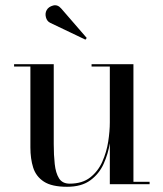

<svg xmlns="http://www.w3.org/2000/svg" viewBox="-20 -706 626 736"><path d="M172.5 -618.5Q160 -624.5 156 -639.8Q152 -655 159 -667.5Q166 -680 183.5 -684.8Q201 -689.5 215 -673L312.5 -560.5L307.5 -554ZM491.5 -9H553.5V0H401V-157Q394.5 -116 377.2 -77.8Q360 -39.5 326.2 -14.8Q292.5 10 237 10Q178.5 10 148.2 -9.8Q118 -29.5 107.2 -63.5Q96.5 -97.5 96.5 -141V-451H34V-460H186V-153.5Q186 -111.5 189.8 -77.2Q193.5 -43 206.2 -22.5Q219 -2 247 -2Q295.5 -2 325.8 -25.8Q356 -49.5 372.2 -86.2Q388.5 -123 394.8 -163.2Q401 -203.5 401 -236.5V-451H331V-460H491.5Z"/></svg>

Font: Bodoni* 24pt
Style: Regular
Weight: 400
Version: Version 2.3